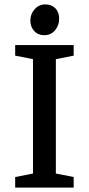

<svg xmlns="http://www.w3.org/2000/svg" viewBox="-20 -853 405 873"><path d="M49 0V-48L130 -64V-584L49 -600V-648H315V-600L234 -584V-64L315 -48V0ZM181 -693Q153 -693 135.5 -712Q118 -731 118 -760Q118 -789 137.5 -811Q157 -833 186 -833Q214 -833 231.5 -815.5Q249 -798 249 -767Q249 -738 230.5 -715.5Q212 -693 181 -693Z"/></svg>

Font: Faustina Light Medium
Style: Regular
Weight: 500
Version: Version 1.200